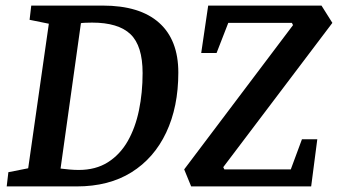

<svg xmlns="http://www.w3.org/2000/svg" viewBox="-20 -668 1211 688"><path d="M4 0 10 -51 81 -65 155 -583 86 -597 92 -648H348Q481 -648 550 -586.5Q619 -525 619 -408Q619 -285 575.5 -193Q532 -101 451 -50.5Q370 0 255 0ZM262 -59Q323 -59 366.5 -86.5Q410 -114 437.5 -162Q465 -210 478 -273Q491 -336 491 -406Q491 -504 447.5 -545.5Q404 -587 310 -587Q299 -587 286.5 -586.5Q274 -586 270 -585L197 -64Q212 -62 229.5 -60.5Q247 -59 262 -59ZM665 0 640 -61 1030 -578 1026 -586H798L756 -478H701L726 -648H1132L1171 -586L780 -69L784 -61H1022L1062 -169H1117L1095 0Z"/></svg>

Font: Faustina Light SemiBold
Style: Italic
Weight: 600
Italic angle: -8°
Version: Version 1.200